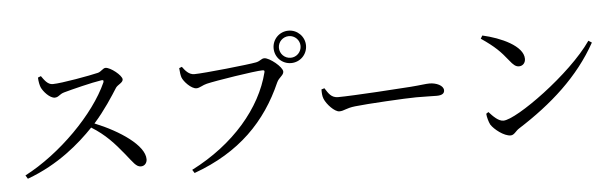

<svg xmlns="http://www.w3.org/2000/svg" viewBox="-52 -1024 4055 1263"><g transform="rotate(-5 1975.0 -392.5)"><path d="M215 -668C216 -641 221 -618 227 -603C239 -575 281 -527 314 -527C340 -527 346 -547 378 -556C431 -571 567 -605 629 -614C640 -616 646 -613 641 -599C551 -397 312 -156 77 -34L91 -11C297 -86 442 -213 535 -310C626 -254 682 -191 743 -116C790 -58 808 -27 839 -27C866 -27 880 -49 880 -71C880 -163 722 -269 559 -335C630 -414 688 -505 721 -557C734 -576 769 -586 769 -608C769 -634 696 -693 663 -693C646 -693 633 -671 611 -665C558 -652 367 -617 308 -617C274 -617 253 -651 235 -676Z M1776 -725C1776 -665 1823 -618 1883 -618C1942 -618 1990 -665 1990 -725C1990 -784 1942 -832 1883 -832C1823 -832 1776 -784 1776 -725ZM1811 -725C1811 -764 1843 -796 1883 -796C1922 -796 1954 -764 1954 -725C1954 -685 1922 -653 1883 -653C1843 -653 1811 -685 1811 -725ZM1242 -601C1206 -601 1183 -630 1164 -656L1146 -649C1148 -621 1150 -605 1155 -588C1165 -559 1214 -507 1248 -507C1269 -507 1291 -525 1318 -531C1375 -545 1640 -587 1691 -587C1700 -587 1706 -585 1702 -572C1644 -342 1456 -119 1173 25L1187 47C1491 -63 1671 -251 1780 -499C1795 -532 1826 -542 1826 -567C1826 -598 1743 -665 1709 -665C1689 -665 1684 -650 1654 -643C1605 -633 1305 -601 1242 -601Z M2086 -434 2066 -428C2066 -407 2066 -386 2074 -366C2089 -328 2140 -274 2171 -274C2203 -274 2215 -291 2277 -298C2352 -307 2617 -322 2683 -322C2747 -322 2782 -320 2818 -320C2854 -320 2869 -332 2869 -352C2869 -384 2822 -405 2777 -405C2752 -405 2719 -399 2652 -394C2602 -390 2265 -368 2171 -368C2126 -368 2109 -398 2086 -434Z M3151 -689 3139 -669C3230 -607 3264 -571 3312 -511C3337 -479 3353 -466 3374 -466C3399 -466 3417 -485 3417 -512C3417 -597 3272 -662 3151 -689ZM3843 -594C3700 -386 3327 -119 3241 -119C3208 -119 3175 -153 3147 -184L3132 -174C3133 -154 3142 -120 3152 -101C3173 -68 3236 -18 3280 -18C3304 -18 3316 -45 3339 -59C3561 -200 3746 -365 3865 -580Z"/></g></svg>

Font: Noto Serif JP Medium
Style: Regular
Weight: 500
Designer: Ryoko NISHIZUKA 西塚涼子 (kana & ideographs); Frank Grießhammer (Latin, Greek & Cyrillic); Wenlong ZHANG 张文龙 (bopomofo); San
Foundry: Adobe
Version: Version 2.001;hotconv 1.1.0;makeotfexe 2.6.0